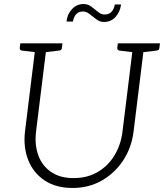

<svg xmlns="http://www.w3.org/2000/svg" viewBox="-20 -924 814 953"><path d="M340 9Q258 9 202 -28Q146 -65 120.5 -128.5Q95 -192 104 -271L158 -709H213L159 -272Q151 -206 170 -153.5Q189 -101 233.5 -70.5Q278 -40 345 -40Q413 -40 464.5 -70Q516 -100 548 -152.5Q580 -205 588 -271L642 -709H697L643 -271Q633 -191 591.5 -128Q550 -65 485.5 -28Q421 9 340 9ZM175 -709 163 -664 88 -673Q83 -674 80.5 -677Q78 -680 78 -686L81 -709ZM290 -709 287 -686Q287 -680 283.5 -677Q280 -674 274 -673L197 -664V-709ZM659 -709 647 -664 572 -673Q567 -674 564.5 -677Q562 -680 562 -686L565 -709ZM774 -709 771 -686Q771 -680 767.5 -677Q764 -674 758 -673L681 -664V-709ZM499 -852Q521 -852 533.5 -865.5Q546 -879 550 -902H581Q576 -865 553.5 -840Q531 -815 496 -815Q476 -815 458.5 -828Q441 -841 425 -854Q409 -867 392 -867Q370 -867 358 -853.5Q346 -840 342 -817H310Q314 -854 337.5 -879Q361 -904 395 -904Q416 -904 433.5 -891Q451 -878 466.5 -865Q482 -852 499 -852Z"/></svg>

Font: Aleo Light
Style: Italic
Weight: 300
Italic angle: -7°
Designer: Alessio Laiso
Foundry: Alessio Laiso
Version: Version 2.001;gftools[0.9.29]